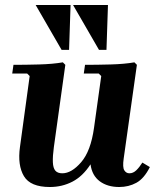

<svg xmlns="http://www.w3.org/2000/svg" viewBox="-20 -740 640 770"><path d="M551 -88 581 -70Q558 -24 527 -7Q496 10 458 10Q411 10 380 -13Q349 -36 343 -81Q312 -33 270.5 -11.5Q229 10 180 10Q102 10 76 -33.5Q50 -77 60 -150L99 -435L89 -445H29L34 -480Q81 -480 136.5 -481.5Q192 -483 232 -490L242 -480L196 -150Q191 -113 192 -89.5Q193 -66 202 -55.5Q211 -45 230 -45Q267 -45 305.5 -89.5Q344 -134 357 -227L386 -435L376 -445H316L321 -480Q368 -480 423.5 -481.5Q479 -483 519 -490L529 -480L476 -104Q471 -69 478.5 -57Q486 -45 499 -45Q514 -45 526.5 -57Q539 -69 551 -88ZM123 -720H263L257 -540H227ZM273 -720H413L407 -540H377Z"/></svg>

Font: Brygada 1918
Style: Italic
Weight: 400
Italic angle: -8°
Designer: Mateusz Machalski | Borys Kosmynka | Przemek Hoffer
Foundry: NIEPODLEGLA 2018
Version: Version 3.006